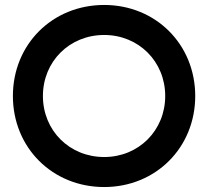

<svg xmlns="http://www.w3.org/2000/svg" viewBox="-20 -740 839 774"><path d="M400 14C608 14 767 -145 767 -353C767 -561 608 -720 400 -720C191 -720 32 -561 32 -353C32 -145 191 14 400 14ZM400 -107C260 -107 153 -214 153 -353C153 -492 260 -599 400 -599C539 -599 646 -492 646 -353C646 -214 539 -107 400 -107Z"/></svg>

Font: Lineal
Style: Bold
Weight: 700
Designer: Created by Frank Adebiaye with contributions from Anton Moglia & Ariel Martín Pérez
Created by Frank ADEBIAYE with FontF
Foundry: Velvetyne Type Foundry
Version: Version 2.000;Glyphs 3.2 (3227)